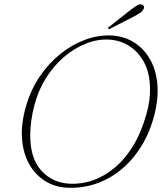

<svg xmlns="http://www.w3.org/2000/svg" viewBox="-20 -881 794 914"><path d="M510.5 -712Q570 -709 616.5 -680.2Q663 -651.5 692.5 -601.5Q722 -551.5 728.8 -483.8Q735.5 -416 715 -334.5Q693.5 -250.5 652.5 -184.5Q611.5 -118.5 556.2 -73.2Q501 -28 435.5 -6Q370 16 298.5 12.5Q239.5 9.5 192.8 -20.5Q146 -50.5 117.5 -102.5Q89 -154.5 84.5 -225.2Q80 -296 105.5 -381Q128 -456.5 170.2 -518.5Q212.5 -580.5 268.2 -625Q324 -669.5 386.2 -692.2Q448.5 -715 510.5 -712ZM312.5 -6.5Q368.5 -3.5 423 -22.8Q477.5 -42 526.5 -83Q575.5 -124 614 -187.2Q652.5 -250.5 676.5 -336Q686.5 -370.5 690.8 -402Q695 -433.5 694 -462Q693 -533 666.2 -583.5Q639.5 -634 595.8 -661.8Q552 -689.5 499.5 -692.5Q444 -695.5 388.2 -673.2Q332.5 -651 283.2 -608.5Q234 -566 197.2 -506.8Q160.5 -447.5 143 -377Q133.5 -340.5 129 -307.2Q124.5 -274 124 -244.5Q122 -131 175 -70.8Q228 -10.5 312.5 -6.5ZM600 -832.5Q619 -847 631.8 -855Q644.5 -863 655.5 -859.5Q663.5 -856.5 665.2 -849.5Q667 -842.5 661.5 -835Q656.5 -825.5 645.2 -818.5Q634 -811.5 619.5 -803.5L504.5 -744.5Q502.5 -743 499.2 -743Q496 -743 495 -745Q493.5 -747.5 495.8 -750.2Q498 -753 501 -754.5Z"/></svg>

Font: Fraunces Thin
Style: Italic
Weight: 250
Italic angle: -16°
Version: Version 1.000;[b76b70a41]